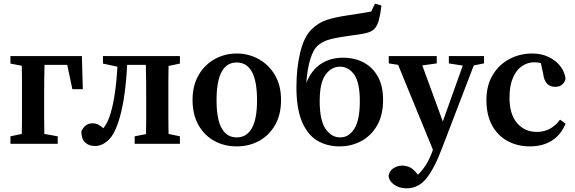

<svg xmlns="http://www.w3.org/2000/svg" viewBox="-20 -785 3140 1048"><path d="M37 -438V-479H427L432 -298H375L347 -431H223Q222 -394 221.5 -349Q221 -304 221 -269V-210Q221 -177 221 -134.5Q221 -92 222 -54L295 -41V0H37V-41L99 -54Q100 -91 100 -134Q100 -177 100 -210V-269Q100 -302 100 -345.5Q100 -389 99 -426Z M499 12Q465 12 444.5 -7.5Q424 -27 424 -68Q433 -88 448 -100Q463 -112 485 -112Q503 -112 517 -104.5Q531 -97 544 -85Q557 -101 566.5 -120.5Q576 -140 584 -168Q598 -214 607.5 -280Q617 -346 621 -421L542 -438V-479H962V-438L900 -425Q899 -388 899 -345Q899 -302 899 -269V-210Q899 -177 899 -134Q899 -91 900 -54L962 -41V0H715V-41L777 -53Q778 -90 778 -133.5Q778 -177 778 -210V-269Q778 -304 777.5 -349Q777 -394 776 -431H674Q670 -349 660 -274.5Q650 -200 632 -138Q606 -51 571 -19.5Q536 12 499 12Z M1272 14Q1204 14 1149.5 -16Q1095 -46 1063 -103Q1031 -160 1031 -239Q1031 -319 1064.5 -376Q1098 -433 1153 -463Q1208 -493 1272 -493Q1336 -493 1391 -463Q1446 -433 1480 -376.5Q1514 -320 1514 -239Q1514 -159 1481.5 -102.5Q1449 -46 1394.5 -16Q1340 14 1272 14ZM1272 -35Q1326 -35 1354.5 -85Q1383 -135 1383 -238Q1383 -444 1272 -444Q1162 -444 1162 -238Q1162 -135 1190 -85Q1218 -35 1272 -35Z M1834 14Q1764 14 1711 -18Q1658 -50 1628 -121.5Q1598 -193 1598 -309Q1598 -413 1618.5 -498Q1639 -583 1679 -623Q1718 -662 1765.5 -677Q1813 -692 1883 -702Q1944 -711 2006 -722L2027 -765L2062 -755Q2057 -710 2048.5 -677Q2040 -644 2023 -627Q2007 -611 1976.5 -604Q1946 -597 1896 -591Q1827 -582 1782 -570.5Q1737 -559 1710 -532Q1688 -510 1672.5 -458Q1657 -406 1652 -332Q1679 -401 1730.5 -435.5Q1782 -470 1852 -470Q1916 -470 1965 -444Q2014 -418 2042.5 -367Q2071 -316 2071 -240Q2071 -156 2038 -99.5Q2005 -43 1951 -14.5Q1897 14 1834 14ZM1837 -35Q1884 -35 1914 -82Q1944 -129 1944 -233Q1944 -334 1913.5 -377.5Q1883 -421 1835 -421Q1789 -421 1757 -377.5Q1725 -334 1725 -234Q1725 -128 1757 -81.5Q1789 -35 1837 -35Z M2430 -439V-479H2622V-439L2566 -428L2395 18Q2352 133 2308 188Q2264 243 2199 243Q2160 243 2131.5 223Q2103 203 2101 173Q2107 146 2128.5 132.5Q2150 119 2176 119Q2196 119 2215.5 127.5Q2235 136 2255 161L2261 169Q2288 143 2308 109.5Q2328 76 2341 38L2343 32L2153 -431L2102 -439V-479H2364V-439L2285 -428L2397 -122L2506 -427Z M2872 14Q2804 14 2750 -15.5Q2696 -45 2665.5 -101.5Q2635 -158 2635 -238Q2635 -319 2669.5 -376Q2704 -433 2761 -463Q2818 -493 2885 -493Q2934 -493 2973.5 -474.5Q3013 -456 3037.5 -425Q3062 -394 3067 -355Q3055 -311 3010 -311Q2954 -311 2945 -381L2932 -441Q2923 -443 2914 -444Q2905 -445 2896 -445Q2860 -445 2829.5 -424.5Q2799 -404 2780 -361Q2761 -318 2761 -252Q2761 -161 2802.5 -113Q2844 -65 2911 -65Q2951 -65 2983 -83Q3015 -101 3037 -132L3067 -110Q3042 -49 2992.5 -17.5Q2943 14 2872 14Z"/></svg>

Font: Source Serif Pro Semibold
Style: Regular
Weight: 600
Designer: Frank Grießhammer
Foundry: Adobe Systems Incorporated
Version: Version 3.000;hotconv 1.0.109;makeotfexe 2.5.65596